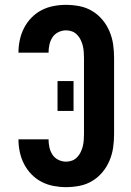

<svg xmlns="http://www.w3.org/2000/svg" viewBox="-20 -763 540 791"><path d="M252 8Q226 8 200 3Q174 -2 151 -14Q128 -26 109.5 -45Q91 -64 79 -87.5Q67 -111 61.5 -137Q56 -163 56 -189H180Q180 -173 183.5 -156.5Q187 -140 196 -126Q205 -112 220.5 -104.5Q236 -97 252 -97Q265 -97 277 -101.5Q289 -106 298 -115.5Q307 -125 312.5 -136.5Q318 -148 321 -160Q324 -172 325 -185Q326 -198 326 -210V-525Q326 -537 325 -550Q324 -563 321 -575Q318 -587 312.5 -598.5Q307 -610 298 -619.5Q289 -629 277 -633.5Q265 -638 252 -638Q236 -638 220.5 -630.5Q205 -623 196 -609Q187 -595 183.5 -578.5Q180 -562 180 -546H56Q56 -572 61.5 -598Q67 -624 79 -647.5Q91 -671 109.5 -690Q128 -709 151 -721Q174 -733 200 -738Q226 -743 252 -743Q280 -743 308 -737.5Q336 -732 360 -717.5Q384 -703 402 -681.5Q420 -660 431 -634Q442 -608 446 -580.5Q450 -553 450 -525V-210Q450 -182 446 -154.5Q442 -127 431 -101Q420 -75 402 -53.5Q384 -32 360 -17.5Q336 -3 308 2.5Q280 8 252 8ZM283 -306H217V-429H283Z"/></svg>

Font: Iosevka SS04 Extrabold
Style: Regular
Weight: 800
Monospace: yes
Designer: Belleve Invis
Foundry: Belleve Invis
Version: Version 19.0.0; ttfautohint (v1.8.4)